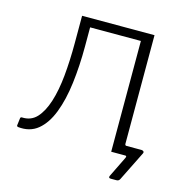

<svg xmlns="http://www.w3.org/2000/svg" viewBox="-97 -620 787 822"><g transform="rotate(15 296.0 -209.0)"><path d="M466 112Q454 112 459 101L504 9Q506 4 505 2Q504 0 500 0H460V-41H488V-49Q488 -41 495 -41H561Q567 -41 570.5 -37.5Q574 -34 571 -28L506 103Q504 107 500.5 109.5Q497 112 491 112ZM25 1Q19 -1 20 -6L24 -38Q25 -43 31 -43Q71 -41 96.5 -68.5Q122 -96 138 -146Q154 -196 160.5 -263.5Q167 -331 167 -409V-530H488V0H438V-491H213V-406Q213 -320 203.5 -243Q194 -166 172 -109Q150 -52 114 -22.5Q78 7 25 1Z"/></g></svg>

Font: Libre Franklin ExtraLight
Style: Regular
Weight: 250
Designer: Pablo Impallari, Rodrigo Fuenzalida, Nhung Nguyen
Foundry: Impallari Type
Version: Version 3.000